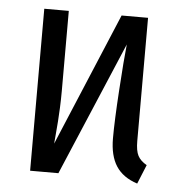

<svg xmlns="http://www.w3.org/2000/svg" viewBox="-44 -568 579 621"><g transform="rotate(5 245.5 -257.5)"><path d="M412.1 -126Q412.1 -94.2 420.4 -78.4Q428.7 -62.5 449.2 -50.8L423.8 11.2Q377 -3.9 355 -37.6Q333 -71.3 333 -127.9Q333 -184.6 339.4 -284.2Q345.7 -383.8 351.1 -434.1L167 0H75.2V-525.9H154.8V-265.1Q154.8 -239.3 153.6 -211.4Q152.3 -183.6 151.1 -167Q149.9 -150.4 147.7 -125.7Q145.5 -101.1 145 -94.2L326.2 -525.9H412.1Z"/></g></svg>

Font: Fira Sans Compressed Book
Style: Regular
Weight: 350
Width: 1
Designer: Carrois Corporate & Edenspiekermann AG
Foundry: Carrois Corporate GbR & Edenspiekermann AG
Version: Version 4.203;PS 004.203;hotconv 1.0.88;makeotf.lib2.5.64775